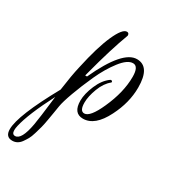

<svg xmlns="http://www.w3.org/2000/svg" viewBox="-284 -581 855 951"><g transform="rotate(30 143.0 -106.0)"><path d="M152 -73.6Q152 -25.6 177.6 -25.6Q210.4 -25.6 249.6 -113.6Q295.2 -214.4 295.2 -302.4Q295.2 -362.4 263.6 -362.4Q232 -362.4 194.4 -313.6Q156.8 -264.8 127.6 -200.4Q98.4 -136 77.6 -78.8Q56.8 -21.6 52.4 6Q48 33.6 45.6 47.6Q43.2 61.6 38 92Q32.8 122.4 28.4 138.4Q24 154.4 16.8 178.8Q9.6 203.2 2 216.4Q-5.6 229.6 -15.2 243.2Q-34.4 269.6 -64 269.6Q-102.4 269.6 -102.4 225.6Q-102.4 147.2 17.6 -69.6Q29.6 -157.6 42.4 -212Q70.4 -340.8 102 -411.6Q133.6 -482.4 159.2 -482.4Q172 -482.4 172 -467.2Q133.6 -365.6 92.8 -209.6L88 -191.2H98.4Q189.6 -389.6 270.4 -389.6Q345.6 -389.6 345.6 -270.4Q345.6 -184 301.6 -97.6Q252.8 0 184.8 0Q129.6 0 129.6 -72Q129.6 -110.4 150.8 -160.4Q172 -210.4 206.4 -234.4Q213.6 -238.4 218.4 -231.2Q219.2 -227.2 217.6 -225.6Q187.2 -201.6 169.6 -155.2Q152 -108.8 152 -73.6ZM-80.8 218.4Q-80.8 242.4 -63.2 242.4Q-27.2 242.4 -9.6 144.8Q-3.2 111.2 12.8 -24.8Q-60 116 -77.6 193.6Q-80.8 208 -80.8 218.4Z"/></g></svg>

Font: Euphoria Script
Style: Regular
Weight: 400
Designer: Sabrina Mariela Lopez
Foundry: Sabrina Mariela Lopez
Version: Version 1.002